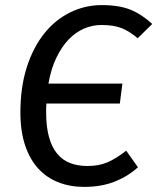

<svg xmlns="http://www.w3.org/2000/svg" viewBox="-20 -721 617 753"><path d="M323 -70Q367 -70 400.5 -84Q434 -98 475 -130L521 -65Q483 -30 430.5 -9Q378 12 310 12Q255 12 209 -6Q163 -24 130 -60Q97 -96 78.5 -151Q60 -206 60 -280Q60 -379 85 -457Q110 -535 153 -589Q196 -643 254.5 -672Q313 -701 379 -701Q447 -701 491.5 -683Q536 -665 577 -627L520 -571Q487 -599 456 -611Q425 -623 378 -623Q343 -623 310 -609Q277 -595 249.5 -566.5Q222 -538 201 -494.5Q180 -451 170 -393H460L450 -315H162Q161 -306 161 -297V-280Q161 -224 172 -184Q183 -144 204 -118.5Q225 -93 255 -81.5Q285 -70 323 -70Z"/></svg>

Font: Yekcdsyqcyvpieeyorgstswgcgt
Style: Regular
Weight: 400
Italic angle: -8°
Designer: Carrois Corporate & Edenspiekermann
Foundry: Carrois Corporate GbR & Edenspiekermann AG
Version: Version 2.001